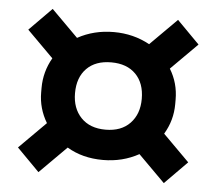

<svg xmlns="http://www.w3.org/2000/svg" viewBox="-46 -707 768 682"><g transform="rotate(5 338.5 -366.0)"><path d="M211 -171 115 -75 35 -156 130 -251Q100 -301 100 -358V-374Q100 -432 129 -482L35 -576L115 -657L210 -562Q268 -594 339 -594Q409 -594 467 -562L562 -657L642 -576L548 -482Q578 -433 578 -374V-358Q578 -300 548 -250L642 -156L562 -75L467 -170Q409 -138 339 -138Q266 -138 211 -171ZM458 -366Q458 -422 426.5 -454Q395 -486 339 -486Q283 -486 251.5 -454Q220 -422 220 -366Q220 -312 251.5 -279Q283 -246 339 -246Q395 -246 426.5 -279Q458 -312 458 -366Z"/></g></svg>

Font: Sora-SIA SemiBold
Style: Regular
Weight: 600
Designer: Jonathan Barnbrook, Julián Moncada
Foundry: Barnbrook Fonts
Version: Version 2.000